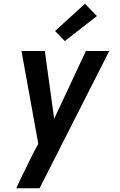

<svg xmlns="http://www.w3.org/2000/svg" viewBox="-20 -793 640 1028"><path d="M67 215Q88 169 110.5 123.5Q133 78 155 33L185 -23L95 -520H220L270 -157L440 -520H565Q471 -336 378.5 -152.5Q286 31 192 215ZM327 -573 275 -627 435 -773 499 -707Z"/></svg>

Font: Iosevka Aile Oblique
Style: Bold
Weight: 700
Italic angle: -9°
Designer: Belleve Invis
Foundry: Belleve Invis
Version: Version 31.1.0; ttfautohint (v1.8.4)